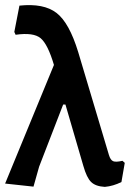

<svg xmlns="http://www.w3.org/2000/svg" viewBox="-20 -723 508 751"><path d="M111 7 0 -5 191 -469Q167 -550 139 -573.5Q111 -597 41 -587L36 -598L56 -701Q151 -711 201 -672.5Q251 -634 286 -519L406 -117Q412 -97 422.5 -92.5Q433 -88 459 -94L468 -86L455 -11Q423 5 390 8Q354 6 336.5 -11Q319 -28 306 -74L236 -314H227L133 -71Z"/></svg>

Font: Alegreya Sans
Style: Bold
Weight: 700
Designer: Juan Pablo del Peral
Foundry: Huerta Tipografica
Version: Version 2.007